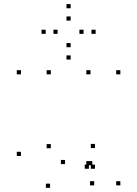

<svg xmlns="http://www.w3.org/2000/svg" viewBox="-20 -882 660 924"><path d="M424.2 -86.7V-106.7H404.2V-86.7ZM433.3 10V-10H413.3V10ZM559.2 10V-10H539.2V10ZM559.2 -524.2V-544.2H539.2V-524.2ZM415.5 -524.2V-544.2H395.5V-524.2ZM415.5 -86.7V-106.7H395.5V-86.7ZM80.8 -131.5V-151.5H60.8V-131.5ZM220.9 21.9V1.9H200.9V21.9ZM407.8 -69.9V-89.9H387.8V-69.9ZM437 -69.9V-89.9H417V-69.9ZM437 -169.4V-189.4H417V-169.4ZM293 -92.3V-112.3H273V-92.3ZM224.5 -168.6V-188.6H204.5V-168.6ZM224.5 -524.2V-544.2H204.5V-524.2ZM80.8 -524.2V-544.2H60.8V-524.2ZM440.2 -719.1V-739.1H420.2V-719.1ZM320 -842.2V-862.2H300V-842.2ZM199.8 -719.1V-739.1H179.8V-719.1ZM320 -595.4V-615.4H300V-595.4ZM257.2 -719.1V-739.1H237.2V-719.1ZM320 -782.9V-802.9H300V-782.9ZM382.2 -719.1V-739.1H362.2V-719.1ZM320 -654.8V-674.8H300V-654.8Z"/></svg>

Font: Monaspace Neon Dots Var
Style: Regular
Weight: 400
Designer: Riley Cran and the Lettermatic Team
Version: Version 1.100 (Monaspace Neon Dots)